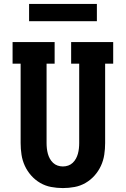

<svg xmlns="http://www.w3.org/2000/svg" viewBox="-20 -949 640 977"><path d="M300 8Q270 8 240.5 2.5Q211 -3 185 -18Q159 -33 139 -55.5Q119 -78 106.5 -105Q94 -132 89.5 -161.5Q85 -191 85 -221V-625H44V-735H258V-625H217V-221Q217 -207 218.5 -193.5Q220 -180 223.5 -167Q227 -154 233.5 -142Q240 -130 250 -120.5Q260 -111 273 -106.5Q286 -102 300 -102Q314 -102 327 -106.5Q340 -111 350 -120.5Q360 -130 366.5 -142Q373 -154 376.5 -167Q380 -180 381.5 -193.5Q383 -207 383 -221V-625H342V-735H556V-625H515V-221Q515 -191 510.5 -161.5Q506 -132 493.5 -105Q481 -78 461 -55.5Q441 -33 415 -18Q389 -3 359.5 2.5Q330 8 300 8ZM128 -841V-929H473V-841Z"/></svg>

Font: Iosevka HT Extrabold Extended
Style: Regular
Weight: 800
Width: 7
Monospace: yes
Designer: Belleve Invis
Foundry: Belleve Invis
Version: Version 32.3.0; ttfautohint (v1.8.4)